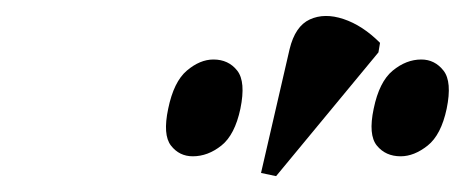

<svg xmlns="http://www.w3.org/2000/svg" viewBox="-20 -828 596 242"><path d="M328 -606 309 -610 345 -766Q352 -795 370.5 -803.5Q389 -812 413 -804Q437 -796 459 -774L457 -762ZM223 -631Q206 -631 195.5 -644.5Q185 -658 192 -691Q199 -725 215.5 -739Q232 -753 249 -753Q268 -753 279 -739Q290 -725 283 -691Q276 -658 259 -644.5Q242 -631 223 -631ZM485 -631Q466 -631 455 -644.5Q444 -658 451 -691Q458 -725 475 -739Q492 -753 511 -753Q528 -753 539 -739Q550 -725 543 -691Q536 -658 519 -644.5Q502 -631 485 -631Z"/></svg>

Font: Noto Serif Display ExtraCondensed
Style: Bold Italic
Weight: 700
Width: 2
Italic angle: -12°
Designer: Monotype Design Team
Foundry: Monotype Imaging Inc.
Version: Version 2.009